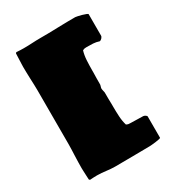

<svg xmlns="http://www.w3.org/2000/svg" viewBox="-188 -855 928 1014"><g transform="rotate(-30 276.5 -347.5)"><path d="M61 -460V-508.8Q61 -522.9 60.3 -541.3Q59.6 -559.6 58.8 -579.1Q58.1 -598.6 57.6 -617.4Q57.1 -636.2 57.1 -651.9Q57.1 -656.2 57.6 -669.2Q58.1 -682.1 58.6 -696.3Q59.1 -710.4 59.6 -721.4Q60.1 -732.4 60.1 -732.9L64.9 -737.8Q77.1 -736.8 87.6 -736.3Q98.1 -735.8 108.9 -735.8Q137.7 -735.8 161.9 -737.3Q186 -738.8 214.8 -738.8Q238.8 -738.8 256.6 -739Q274.4 -739.3 289.3 -739.7Q304.2 -740.2 317.9 -740.5Q331.5 -740.7 346.9 -741.2Q362.3 -741.7 381.6 -741.9Q400.9 -742.2 426.8 -742.2Q430.2 -742.2 441.4 -739.7Q452.6 -737.3 464.8 -733.9Q477.1 -730.5 486.6 -726.6Q496.1 -722.7 496.1 -720.2V-589.8Q496.1 -583 489.5 -575.7Q482.9 -568.4 476.1 -566.9Q457 -573.2 438.7 -574.2Q420.4 -575.2 399.9 -575.2Q392.6 -575.2 387.9 -574.5Q383.3 -573.7 375 -569.8Q367.2 -544.4 365.5 -513.9Q363.8 -483.4 363.8 -453.1Q363.8 -449.7 363.8 -448.7Q363.8 -447.8 363.8 -446.3Q363.8 -444.8 363.8 -441.2Q363.8 -437.5 363.5 -429Q363.3 -420.4 363 -405.8Q362.8 -391.1 362.8 -367.2Q362.8 -366.7 362.1 -364Q361.3 -361.3 360.4 -357.9Q359.4 -354.5 358.6 -351.3Q357.9 -348.1 357.9 -347.2Q357.9 -344.2 358.6 -339.8Q359.4 -335.4 360.4 -331.3Q361.3 -327.1 362.1 -323.7Q362.8 -320.3 362.8 -319.8Q362.8 -295.9 363 -281.2Q363.3 -266.6 363.5 -258.1Q363.8 -249.5 363.8 -245.8Q363.8 -242.2 363.8 -240.7Q363.8 -239.3 363.8 -238.3Q363.8 -237.3 363.8 -233.9Q363.8 -203.6 365.5 -173.1Q367.2 -142.6 375 -117.2Q383.3 -113.3 387.9 -112.5Q392.6 -111.8 399.9 -111.8Q420.4 -111.8 438 -110.8Q455.6 -109.9 476.1 -109.9Q481.9 -109.9 489 -105Q496.1 -100.1 496.1 -97.2V33.2Q496.1 35.6 486.6 37.6Q477.1 39.6 464.8 41.3Q452.6 43 441.4 43.9Q430.2 44.9 426.8 44.9Q388.7 44.9 337.9 45.9Q287.1 46.9 214.8 46.9Q200.7 46.9 187.7 45.7Q174.8 44.4 161.9 43Q148.9 41.5 136 40.3Q123 39.1 108.9 39.1Q98.1 39.1 87.6 39.6Q77.1 40 64.9 41L60.1 36.1Q60.1 35.6 59.6 25.9Q59.1 16.1 58.6 3.9Q58.1 -8.3 57.6 -19.8Q57.1 -31.2 57.1 -35.2Q57.1 -50.3 57.6 -69.3Q58.1 -88.4 58.8 -107.7Q59.6 -127 60.3 -145.5Q61 -164.1 61 -178.2V-280.8Z"/></g></svg>

Font: Sigmar One
Style: Regular
Weight: 400
Version: Version 1.000